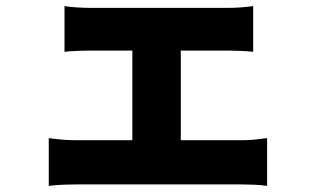

<svg xmlns="http://www.w3.org/2000/svg" viewBox="-20 -576 1040 634"><path d="M193 -556Q210 -553 234.5 -551.5Q259 -550 278 -550H734Q752 -550 774.5 -551.5Q797 -553 816 -556V-405Q796 -407 773.5 -408Q751 -409 734 -409H278Q259 -409 234.5 -408Q210 -407 193 -405ZM417 -30V-474H577V-30ZM141 -120Q161 -117 185 -115Q209 -113 229 -113H781Q804 -113 825 -115.5Q846 -118 862 -120V38Q846 35 820.5 34Q795 33 781 33H229Q210 33 186 34Q162 35 141 38Z"/></svg>

Font: Noto Sans JP Thin Black
Style: Regular
Weight: 900
Version: Version 2.004-H2;hotconv 1.0.118;makeotfexe 2.5.65603